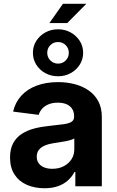

<svg xmlns="http://www.w3.org/2000/svg" viewBox="-20 -978 614 1008"><path d="M213.4 10.3Q161.6 10.3 120.6 -7.8Q79.6 -25.9 56.2 -61.8Q32.7 -97.7 32.7 -150.9Q32.7 -196.3 49.3 -226.6Q65.9 -256.8 94.7 -275.4Q123.5 -293.9 160.4 -303.5Q197.3 -313 237.8 -316.9Q285.2 -321.8 314 -325.9Q342.8 -330.1 356 -338.9Q369.1 -347.7 369.1 -365.2V-367.7Q369.1 -390.1 359.1 -406Q349.1 -421.9 330.1 -430.4Q311 -439 283.7 -439Q255.9 -439 235.1 -430.4Q214.4 -421.9 201.4 -407.5Q188.5 -393.1 183.1 -375L48.8 -392.1Q60.1 -440.9 91.8 -475.6Q123.5 -510.3 172.9 -528.6Q222.2 -546.9 285.2 -546.9Q331.1 -546.9 372.3 -536.1Q413.6 -525.4 445.8 -502.9Q478 -480.5 496.3 -446Q514.6 -411.6 514.6 -363.8V0H375.5V-75.2H371.1Q357.9 -49.8 336.2 -30.5Q314.5 -11.2 284.2 -0.5Q253.9 10.3 213.4 10.3ZM254.4 -91.8Q289.1 -91.8 314.9 -105.5Q340.8 -119.1 355.5 -142.1Q370.1 -165 370.1 -193.8V-251Q363.8 -247.1 351.3 -243.2Q338.9 -239.3 323.2 -236.3Q307.6 -233.4 291.7 -231Q275.9 -228.5 262.7 -226.6Q236.3 -222.7 215.8 -214.1Q195.3 -205.6 184.1 -191.2Q172.9 -176.8 172.9 -155.3Q172.9 -134.8 183.3 -120.6Q193.8 -106.4 212.2 -99.1Q230.5 -91.8 254.4 -91.8ZM239.3 -856.9 310.5 -958H433.1L333 -856.9ZM284.7 -577.6Q248 -577.6 218 -594Q188 -610.4 170.4 -638.4Q152.8 -666.5 152.8 -701.2Q152.8 -735.4 170.4 -763.2Q188 -791 218 -807.6Q248 -824.2 284.7 -824.2Q321.3 -824.2 351.1 -807.6Q380.9 -791 398.7 -763.2Q416.5 -735.4 416.5 -700.7Q416.5 -666.5 398.7 -638.4Q380.9 -610.4 351.1 -594Q321.3 -577.6 284.7 -577.6ZM284.7 -644Q308.6 -644 325 -660.6Q341.3 -677.2 341.3 -700.7Q341.3 -724.6 325 -741Q308.6 -757.3 284.7 -757.3Q260.7 -757.3 244.4 -741Q228 -724.6 228 -700.7Q228 -677.2 244.6 -660.6Q261.2 -644 284.7 -644Z"/></svg>

Font: Inter 18pt
Style: Bold
Weight: 700
Designer: Rasmus Andersson
Foundry: rsms
Version: Version 4.001;git-66647c0bb